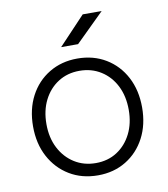

<svg xmlns="http://www.w3.org/2000/svg" viewBox="-81 -768 740 848"><g transform="rotate(-10 289.5 -344.0)"><path d="M291 12Q219 12 163.5 -21.5Q108 -55 76.5 -114Q45 -173 45 -250Q45 -327 76 -386Q107 -445 162.5 -478.5Q218 -512 289 -512Q361 -512 416.5 -478.5Q472 -445 503 -386Q534 -327 534 -250Q534 -173 503 -114Q472 -55 417 -21.5Q362 12 291 12ZM291 -43Q345 -43 386 -69.5Q427 -96 450.5 -142.5Q474 -189 474 -250Q474 -311 450.5 -357.5Q427 -404 385 -430.5Q343 -457 289 -457Q235 -457 193.5 -430.5Q152 -404 128.5 -357.5Q105 -311 105 -250Q105 -189 129 -142.5Q153 -96 195 -69.5Q237 -43 291 -43ZM228 -574 347 -700H432L304 -574Z"/></g></svg>

Font: Figtree Light Light
Style: Regular
Weight: 300
Version: Version 2.001;gftools[0.9.30]